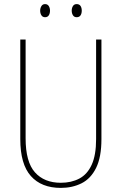

<svg xmlns="http://www.w3.org/2000/svg" viewBox="-20 -907 594 937"><path d="M475 -228Q475 -140 449 -87.5Q423 -35 378 -12.5Q333 10 277 10Q182 10 130.5 -48Q79 -106 79 -228V-714H105V-232Q105 -117 150.5 -66Q196 -15 277 -15Q328 -15 367 -35.5Q406 -56 427.5 -103Q449 -150 449 -228V-714H475ZM176 -855Q176 -867 182 -877Q188 -887 200 -887Q212 -887 218 -877.5Q224 -868 224 -855Q224 -841 218 -832Q212 -823 200 -823Q188 -823 182 -832.5Q176 -842 176 -855ZM330 -855Q330 -868 336 -877.5Q342 -887 354 -887Q367 -887 373 -878Q379 -869 379 -855Q379 -841 373 -832Q367 -823 354 -823Q342 -823 336 -832.5Q330 -842 330 -855Z"/></svg>

Font: Noto Sans Tamil Condensed Thin
Style: Regular
Weight: 100
Width: 3
Designer: Jelle Bosma - Monotype Design Team
Foundry: Monotype Imaging Inc.
Version: Version 2.004; ttfautohint (v1.8.4.7-5d5b)